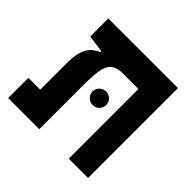

<svg xmlns="http://www.w3.org/2000/svg" viewBox="-150 -736 885 885"><g transform="rotate(45 293.0 -293.0)"><path d="M533.7 0H407.7V-585.9H533.7ZM164.1 -450.7V-485.8L310.5 -454.6Q266.6 -454.6 246.6 -436.5Q226.6 -418.5 221.2 -382.1Q215.8 -345.7 215.8 -291.5V0H89.8V-300.8Q89.8 -351.6 99.1 -380.6Q108.4 -409.7 125.2 -425.5Q142.1 -441.4 164.1 -450.7ZM533.2 -585.9V-454.1H178.7L79.6 -468.3V-585.9ZM180.7 -131.8V0H12.7V-131.8ZM310.5 -252.4Q292.5 -252.4 279.3 -265.4Q266.1 -278.3 266.1 -296.4Q266.1 -314.9 279.3 -327.9Q292.5 -340.8 310.5 -340.8Q329.1 -340.8 342 -327.9Q355 -314.9 355 -296.4Q355 -278.3 342 -265.4Q329.1 -252.4 310.5 -252.4Z"/></g></svg>

Font: Cascadia Mono
Style: Regular
Weight: 400
Monospace: yes
Designer: Aaron Bell
Foundry: Saja Typeworks
Version: Version 2404.023